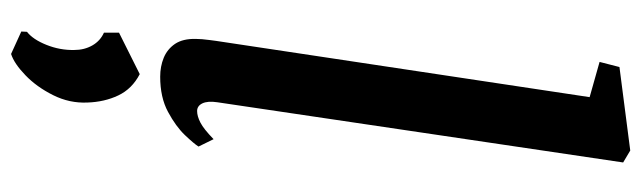

<svg xmlns="http://www.w3.org/2000/svg" viewBox="-416 -442 1130 338"><g transform="rotate(90 149.0 -273.0)"><path d="M160 -90.5Q157.5 -73.5 162 -64.2Q166.5 -55 175.5 -55Q184.5 -55 195.8 -60.8Q207 -66.5 225 -84L238 -57.5Q233 -49.5 217.8 -33.5Q202.5 -17.5 177 -3.8Q151.5 10 115 10Q97 10 81.8 3.8Q66.5 -2.5 57.2 -16.2Q48 -30 48.5 -52.5Q48.5 -57 49 -63.8Q49.5 -70.5 50.5 -77.2Q51.5 -84 52 -88.5L151 -746L89 -763.5L98 -798.5L245 -817.5L266 -805ZM75 272.5 35.5 254.5 36 244.5Q49.5 234 59 210.2Q68.5 186.5 68 161.5Q68 143.5 60 129.5Q52 115.5 37.5 109V82.5L110.5 46Q136.5 59.5 148 83.8Q159.5 108 160.5 138Q162 169.5 147.5 198.5Q133 227.5 112.5 247.2Q92 267 75 272.5Z"/></g></svg>

Font: Merriweather 24pt Medium
Style: Italic
Weight: 500
Italic angle: -7.8°
Version: Version 2.101